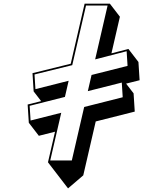

<svg xmlns="http://www.w3.org/2000/svg" viewBox="-20 -880 777 1041"><path d="M663.7 -426.6 736.9 -445 730.6 -543.9 676.2 -614.6 584.2 -590.7 630.1 -789.3 575.7 -860H438.7L363.5 -534.4L156.2 -483.3L162.4 -384.5L203.1 -331.7L129.9 -313.3L136.2 -214.4L190.6 -143.7L278.4 -165.9L240.1 0L294.5 70.7L348.9 141.4L431.5 70.7L499 -221.5L710.6 -274.9L704.3 -373.8ZM252.4 -10 312.1 -268.6 145.8 -226.6 140.8 -306.3 332 -354.5 352.2 -442.1 172.1 -396.7 167.1 -476.3 371.7 -526.7 446.4 -850H563.4L495.9 -558L666.6 -602.3L671.6 -522.8L476.4 -473.5L456.2 -385.8L640.3 -432.3L645.3 -352.7L436.4 -299.9L369.4 -10Z"/></svg>

Font: Stormning
Style: AsgardObl
Weight: 400
Designer: Robert Jablonski, Mew Too
Foundry: Cannot Into Space Fonts
Version: Version 0.90